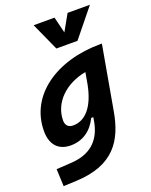

<svg xmlns="http://www.w3.org/2000/svg" viewBox="-181 -871 948 1202"><g transform="rotate(-20 293.0 -270.5)"><path d="M28.8 234.4 116.7 230.5C367.7 219.2 451.7 85 483.9 -98.1L559.1 -522.5H549.8C254.4 -522.5 30.8 -368.2 30.8 -130.4C30.8 -41 77.1 10.3 159.2 10.3C238.3 10.3 300.8 -32.2 336.9 -107.9H351.1L346.7 -82.5C330.1 12.7 275.9 104 126.5 113.3L23.9 119.6ZM280.8 -590.8H421.4L571.8 -776.4H422.9L362.3 -668.5L335.9 -776.4H196.8ZM400.9 -390.1 387.7 -314.9C361.3 -176.8 300.3 -102.1 215.3 -102.1C184.1 -102.1 166 -120.6 166 -152.3C166 -271.5 265.6 -365.7 400.9 -390.1Z"/></g></svg>

Font: Cascadia Mono NF
Style: Bold Italic
Weight: 700
Italic angle: -10°
Monospace: yes
Designer: Aaron Bell
Foundry: Saja Typeworks
Version: Version 2404.023